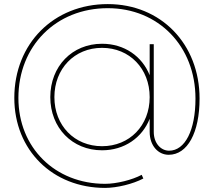

<svg xmlns="http://www.w3.org/2000/svg" viewBox="-20 -741 1046 939"><path d="M732 -96V-525H712V-373C675 -466 588 -527 479 -527C333 -527 226 -417 226 -266C226 -116 333 -6 479 -6C588 -6 675 -67 712 -160V-96C712 -28 754 16 805 16C897 16 956 -92 956 -259C956 -526 767 -721 507 -721C243 -721 50 -528 50 -262C50 -7 237 178 494 178C551 178 630 159 681 132L673 114C626 139 550 158 494 158C249 158 70 -19 70 -262C70 -516 254 -701 507 -701C755 -701 936 -515 936 -259C936 -104 885 -4 807 -4C767 -4 732 -40 732 -96ZM479 -507C614 -507 712 -405 712 -266C712 -127 614 -26 479 -26C344 -26 246 -127 246 -266C246 -405 344 -507 479 -507Z"/></svg>

Font: Montserrat Thin
Style: Regular
Weight: 250
Designer: Julieta Ulanovsky
Foundry: Julieta Ulanovsky
Version: Version 4.000